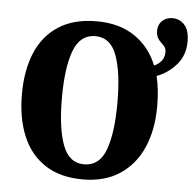

<svg xmlns="http://www.w3.org/2000/svg" viewBox="-54 -825 899 889"><g transform="rotate(5 395.5 -380.0)"><path d="M363 10Q257 10 187 -36Q117 -82 82.5 -165Q48 -248 48 -359Q48 -470 82.5 -552Q117 -634 187.5 -679.5Q258 -725 364 -725Q469 -725 540.5 -677Q612 -629 646 -544Q666 -553 679.5 -569Q693 -585 693 -611Q693 -626 686 -635Q679 -644 669.5 -652.5Q660 -661 653 -673.5Q646 -686 646 -707Q646 -735 665 -752.5Q684 -770 712 -770Q746 -770 768.5 -745Q791 -720 791 -668Q791 -604 752.5 -560Q714 -516 662 -497Q677 -433 677 -358Q677 -247 640.5 -164.5Q604 -82 534 -36Q464 10 363 10ZM363 -60Q434 -60 463 -138.5Q492 -217 492 -358Q492 -499 463 -577.5Q434 -656 364 -656Q293 -656 263.5 -577.5Q234 -499 234 -358Q234 -217 263.5 -138.5Q293 -60 363 -60Z"/></g></svg>

Font: Noto Serif Condensed Black
Style: Regular
Weight: 900
Width: 3
Designer: Monotype Design Team
Foundry: Monotype Imaging Inc.
Version: Version 2.015; ttfautohint (v1.8.4.7-5d5b)